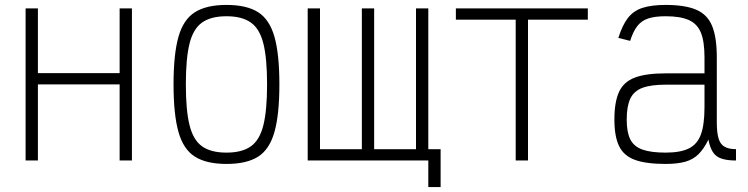

<svg xmlns="http://www.w3.org/2000/svg" viewBox="-20 -652 3040 780"><path d="M466 0V-618H516V0ZM84 0V-618H134V0ZM113 -309V-355H487V-309Z M900 14Q819 14 772 -15.5Q725 -45 705 -116Q685 -187 685 -309Q685 -432 705 -502.5Q725 -573 772 -602.5Q819 -632 900 -632Q982 -632 1028.5 -602.5Q1075 -573 1095 -502.5Q1115 -432 1115 -309Q1115 -187 1095 -116Q1075 -45 1028.5 -15.5Q982 14 900 14ZM900 -32Q963 -32 999 -57.5Q1035 -83 1050 -143.5Q1065 -204 1065 -309Q1065 -415 1050 -475Q1035 -535 999 -560.5Q963 -586 900 -586Q837 -586 801 -560.5Q765 -535 750 -475Q735 -415 735 -309Q735 -204 750 -143.5Q765 -83 801 -57.5Q837 -32 900 -32Z M1230 0V-618H1280V-46H1450V-618H1500V-46H1670V-618H1720V0ZM1720 108V0H1628V-46H1770V108Z M2075 0V-618H2125V0ZM1832 -572V-618H2368V-572Z M2684 14Q2605 14 2559.5 -2.5Q2514 -19 2495 -58.5Q2476 -98 2476 -166Q2476 -238 2495 -279Q2514 -320 2559.5 -337Q2605 -354 2684 -354H2842V-419Q2842 -483 2827.5 -519Q2813 -555 2778.5 -570.5Q2744 -586 2684 -586Q2641 -586 2613.5 -577Q2586 -568 2569 -546Q2552 -524 2540 -486L2492 -498Q2508 -549 2530.5 -578.5Q2553 -608 2590 -620Q2627 -632 2684 -632Q2763 -632 2808.5 -612.5Q2854 -593 2873 -546.5Q2892 -500 2892 -419V-156Q2892 -114 2899 -90Q2906 -66 2923.5 -56Q2941 -46 2970 -46V0Q2915 0 2891 -18Q2867 -36 2858 -85Q2840 -48 2818 -26Q2796 -4 2764 5Q2732 14 2684 14ZM2684 -32Q2744 -32 2778.5 -49Q2813 -66 2827.5 -106Q2842 -146 2842 -216V-308H2684Q2624 -308 2589.5 -295Q2555 -282 2540.5 -251Q2526 -220 2526 -166Q2526 -115 2540.5 -86Q2555 -57 2589.5 -44.5Q2624 -32 2684 -32Z"/></svg>

Font: Victor Mono Thin
Style: Regular
Weight: 100
Monospace: yes
Designer: Rune Bjørnerås
Version: Version 1.561;gftools[0.9.30]